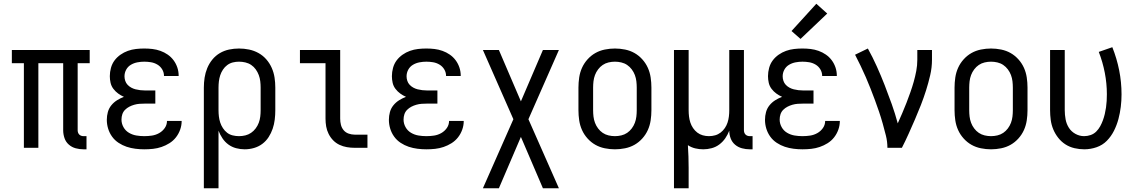

<svg xmlns="http://www.w3.org/2000/svg" viewBox="-20 -786 6040 1021"><path d="M424 8Q403 8 382.5 2.5Q362 -3 346 -17Q330 -31 323 -51.5Q316 -72 316 -93V-450H184V0H107V-450H43V-520H457V-450H393V-93Q393 -87 395 -81Q397 -75 401.5 -70.5Q406 -66 412 -64Q418 -62 424 -62H440V8Z M747 8Q724 8 700 5Q676 2 653.5 -5.5Q631 -13 610.5 -26.5Q590 -40 576 -59.5Q562 -79 555 -102Q548 -125 548 -149Q548 -170 553.5 -190Q559 -210 572 -226Q585 -242 602.5 -253Q620 -264 639 -271Q623 -278 608.5 -288.5Q594 -299 583 -313.5Q572 -328 568 -345.5Q564 -363 564 -381Q564 -403 570 -425Q576 -447 589 -464.5Q602 -482 620.5 -495Q639 -508 660 -515.5Q681 -523 703 -525.5Q725 -528 747 -528Q769 -528 790.5 -525.5Q812 -523 833 -515.5Q854 -508 872 -495.5Q890 -483 903 -465.5Q916 -448 923 -427Q930 -406 930 -384V-382H852V-383Q852 -401 842.5 -417Q833 -433 817 -442.5Q801 -452 783 -455Q765 -458 747 -458Q729 -458 710.5 -454.5Q692 -451 676 -441.5Q660 -432 651 -415.5Q642 -399 642 -380Q642 -368 646 -356Q650 -344 658.5 -335Q667 -326 678 -320Q689 -314 701 -311Q713 -308 725.5 -306.5Q738 -305 750 -305H806V-235H750Q736 -235 722 -234Q708 -233 694 -229Q680 -225 667.5 -218.5Q655 -212 645 -202Q635 -192 630.5 -178.5Q626 -165 626 -150Q626 -129 636.5 -110Q647 -91 665.5 -80Q684 -69 705 -65.5Q726 -62 747 -62Q768 -62 788 -65Q808 -68 826 -78Q844 -88 856 -105Q868 -122 868 -143H946V-142Q946 -119 938 -96.5Q930 -74 915.5 -55.5Q901 -37 881 -24.5Q861 -12 839 -4.5Q817 3 794 5.5Q771 8 747 8Z M1064 215V-320Q1064 -347 1068 -373Q1072 -399 1082 -423.5Q1092 -448 1109 -469Q1126 -490 1149 -503.5Q1172 -517 1198 -522.5Q1224 -528 1251 -528Q1278 -528 1304.5 -522.5Q1331 -517 1354.5 -504Q1378 -491 1396 -470.5Q1414 -450 1425 -425Q1436 -400 1440 -373.5Q1444 -347 1444 -320V-200Q1444 -175 1441 -150Q1438 -125 1430 -101.5Q1422 -78 1408.5 -57Q1395 -36 1375 -21Q1355 -6 1330.5 1Q1306 8 1281 8Q1258 8 1235.5 2Q1213 -4 1194.5 -17.5Q1176 -31 1163 -50.5Q1150 -70 1142 -91V215ZM1251 -62Q1268 -62 1284.5 -66Q1301 -70 1315 -79.5Q1329 -89 1339.5 -103Q1350 -117 1356 -133Q1362 -149 1364 -166Q1366 -183 1366 -200V-320Q1366 -337 1364 -354Q1362 -371 1356 -387Q1350 -403 1340 -417Q1330 -431 1316 -440.5Q1302 -450 1285 -454Q1268 -458 1251 -458Q1234 -458 1218 -454Q1202 -450 1188.5 -440Q1175 -430 1165.5 -415.5Q1156 -401 1151 -385.5Q1146 -370 1144 -353.5Q1142 -337 1142 -320V-200Q1142 -183 1144 -166.5Q1146 -150 1151 -134.5Q1156 -119 1165.5 -104.5Q1175 -90 1188 -80Q1201 -70 1217.5 -66Q1234 -62 1251 -62Z M1866 0Q1845 0 1824.5 -3.5Q1804 -7 1785 -16Q1766 -25 1751.5 -40Q1737 -55 1727.5 -74Q1718 -93 1714.5 -113.5Q1711 -134 1711 -155V-450H1575V-520H1789V-155Q1789 -138 1793 -122Q1797 -106 1807.5 -93.5Q1818 -81 1834 -75.5Q1850 -70 1866 -70H1934V0Z M2247 8Q2224 8 2200 5Q2176 2 2153.5 -5.5Q2131 -13 2110.5 -26.5Q2090 -40 2076 -59.5Q2062 -79 2055 -102Q2048 -125 2048 -149Q2048 -170 2053.5 -190Q2059 -210 2072 -226Q2085 -242 2102.5 -253Q2120 -264 2139 -271Q2123 -278 2108.5 -288.5Q2094 -299 2083 -313.5Q2072 -328 2068 -345.5Q2064 -363 2064 -381Q2064 -403 2070 -425Q2076 -447 2089 -464.5Q2102 -482 2120.5 -495Q2139 -508 2160 -515.5Q2181 -523 2203 -525.5Q2225 -528 2247 -528Q2269 -528 2290.5 -525.5Q2312 -523 2333 -515.5Q2354 -508 2372 -495.5Q2390 -483 2403 -465.5Q2416 -448 2423 -427Q2430 -406 2430 -384V-382H2352V-383Q2352 -401 2342.5 -417Q2333 -433 2317 -442.5Q2301 -452 2283 -455Q2265 -458 2247 -458Q2229 -458 2210.5 -454.5Q2192 -451 2176 -441.5Q2160 -432 2151 -415.5Q2142 -399 2142 -380Q2142 -368 2146 -356Q2150 -344 2158.5 -335Q2167 -326 2178 -320Q2189 -314 2201 -311Q2213 -308 2225.5 -306.5Q2238 -305 2250 -305H2306V-235H2250Q2236 -235 2222 -234Q2208 -233 2194 -229Q2180 -225 2167.5 -218.5Q2155 -212 2145 -202Q2135 -192 2130.5 -178.5Q2126 -165 2126 -150Q2126 -129 2136.5 -110Q2147 -91 2165.5 -80Q2184 -69 2205 -65.5Q2226 -62 2247 -62Q2268 -62 2288 -65Q2308 -68 2326 -78Q2344 -88 2356 -105Q2368 -122 2368 -143H2446V-142Q2446 -119 2438 -96.5Q2430 -74 2415.5 -55.5Q2401 -37 2381 -24.5Q2361 -12 2339 -4.5Q2317 3 2294 5.5Q2271 8 2247 8Z M2548 215 2710 -152 2548 -520H2633L2750 -247L2867 -520H2952L2790 -152L2952 215H2867L2750 -58L2633 215Z M3250 8Q3223 8 3196 2.5Q3169 -3 3146 -16Q3123 -29 3104.5 -49.5Q3086 -70 3075 -94.5Q3064 -119 3060 -146Q3056 -173 3056 -200V-320Q3056 -347 3060 -374Q3064 -401 3075 -425.5Q3086 -450 3104.5 -470.5Q3123 -491 3146 -504Q3169 -517 3196 -522.5Q3223 -528 3250 -528Q3277 -528 3304 -522.5Q3331 -517 3354 -504Q3377 -491 3395.5 -470.5Q3414 -450 3425 -425.5Q3436 -401 3440 -374Q3444 -347 3444 -320V-200Q3444 -173 3440 -146Q3436 -119 3425 -94.5Q3414 -70 3395.5 -49.5Q3377 -29 3354 -16Q3331 -3 3304 2.5Q3277 8 3250 8ZM3250 -62Q3267 -62 3284 -66Q3301 -70 3315 -79.5Q3329 -89 3339.5 -103Q3350 -117 3356 -133Q3362 -149 3364 -166Q3366 -183 3366 -200V-320Q3366 -337 3364 -354Q3362 -371 3356 -387Q3350 -403 3339.5 -417Q3329 -431 3315 -440.5Q3301 -450 3284 -454Q3267 -458 3250 -458Q3233 -458 3216 -454Q3199 -450 3185 -440.5Q3171 -431 3160.5 -417Q3150 -403 3144 -387Q3138 -371 3136 -354Q3134 -337 3134 -320V-200Q3134 -183 3136 -166Q3138 -149 3144 -133Q3150 -117 3160.5 -103Q3171 -89 3185 -79.5Q3199 -70 3216 -66Q3233 -62 3250 -62Z M3564 215V-520H3642V-200Q3642 -183 3644 -166.5Q3646 -150 3651 -134.5Q3656 -119 3665.5 -105Q3675 -91 3688 -81Q3701 -71 3717 -66.5Q3733 -62 3750 -62Q3767 -62 3783 -66.5Q3799 -71 3812 -81Q3825 -91 3834.5 -105Q3844 -119 3849 -134.5Q3854 -150 3856 -166.5Q3858 -183 3858 -200V-520H3936V-93Q3936 -87 3938 -81Q3940 -75 3944.5 -70.5Q3949 -66 3955 -64Q3961 -62 3967 -62H3982V8H3967Q3946 8 3925.5 2.5Q3905 -3 3889 -16.5Q3873 -30 3865.5 -50Q3858 -70 3858 -91Q3850 -70 3837 -51Q3824 -32 3805.5 -18Q3787 -4 3764.5 2Q3742 8 3720 8Q3698 8 3677 3Q3656 -2 3638 -14Q3640 16 3641 46.5Q3642 77 3642 107V215Z M4247 8Q4224 8 4200 5Q4176 2 4153.5 -5.5Q4131 -13 4110.5 -26.5Q4090 -40 4076 -59.5Q4062 -79 4055 -102Q4048 -125 4048 -149Q4048 -170 4053.5 -190Q4059 -210 4072 -226Q4085 -242 4102.5 -253Q4120 -264 4139 -271Q4123 -278 4108.5 -288.5Q4094 -299 4083 -313.5Q4072 -328 4068 -345.5Q4064 -363 4064 -381Q4064 -403 4070 -425Q4076 -447 4089 -464.5Q4102 -482 4120.5 -495Q4139 -508 4160 -515.5Q4181 -523 4203 -525.5Q4225 -528 4247 -528Q4269 -528 4290.5 -525.5Q4312 -523 4333 -515.5Q4354 -508 4372 -495.5Q4390 -483 4403 -465.5Q4416 -448 4423 -427Q4430 -406 4430 -384V-382H4352V-383Q4352 -401 4342.5 -417Q4333 -433 4317 -442.5Q4301 -452 4283 -455Q4265 -458 4247 -458Q4229 -458 4210.5 -454.5Q4192 -451 4176 -441.5Q4160 -432 4151 -415.5Q4142 -399 4142 -380Q4142 -368 4146 -356Q4150 -344 4158.5 -335Q4167 -326 4178 -320Q4189 -314 4201 -311Q4213 -308 4225.5 -306.5Q4238 -305 4250 -305H4306V-235H4250Q4236 -235 4222 -234Q4208 -233 4194 -229Q4180 -225 4167.5 -218.5Q4155 -212 4145 -202Q4135 -192 4130.5 -178.5Q4126 -165 4126 -150Q4126 -129 4136.5 -110Q4147 -91 4165.5 -80Q4184 -69 4205 -65.5Q4226 -62 4247 -62Q4268 -62 4288 -65Q4308 -68 4326 -78Q4344 -88 4356 -105Q4368 -122 4368 -143H4446V-142Q4446 -119 4438 -96.5Q4430 -74 4415.5 -55.5Q4401 -37 4381 -24.5Q4361 -12 4339 -4.5Q4317 3 4294 5.5Q4271 8 4247 8ZM4237 -579 4189 -621 4321 -766 4379 -714Z M4699 0Q4699 -33 4691 -65Q4683 -97 4674 -129Q4665 -161 4654.5 -192Q4644 -223 4632.5 -254Q4621 -285 4609 -315.5Q4597 -346 4584 -376Q4571 -406 4556.5 -436Q4542 -466 4527 -495L4595 -528Q4621 -481 4643 -432Q4665 -383 4684.5 -333Q4704 -283 4722 -232.5Q4740 -182 4754 -130Q4766 -157 4778 -184.5Q4790 -212 4800.5 -239.5Q4811 -267 4821 -295Q4831 -323 4839 -351.5Q4847 -380 4852.5 -409Q4858 -438 4858 -468V-520H4936V-468Q4936 -427 4926.5 -386Q4917 -345 4904.5 -305.5Q4892 -266 4877 -227.5Q4862 -189 4845.5 -151Q4829 -113 4812 -75Q4795 -37 4776 0Z M5250 8Q5223 8 5196 2.5Q5169 -3 5146 -16Q5123 -29 5104.5 -49.5Q5086 -70 5075 -94.5Q5064 -119 5060 -146Q5056 -173 5056 -200V-320Q5056 -347 5060 -374Q5064 -401 5075 -425.5Q5086 -450 5104.5 -470.5Q5123 -491 5146 -504Q5169 -517 5196 -522.5Q5223 -528 5250 -528Q5277 -528 5304 -522.5Q5331 -517 5354 -504Q5377 -491 5395.5 -470.5Q5414 -450 5425 -425.5Q5436 -401 5440 -374Q5444 -347 5444 -320V-200Q5444 -173 5440 -146Q5436 -119 5425 -94.5Q5414 -70 5395.5 -49.5Q5377 -29 5354 -16Q5331 -3 5304 2.5Q5277 8 5250 8ZM5250 -62Q5267 -62 5284 -66Q5301 -70 5315 -79.5Q5329 -89 5339.5 -103Q5350 -117 5356 -133Q5362 -149 5364 -166Q5366 -183 5366 -200V-320Q5366 -337 5364 -354Q5362 -371 5356 -387Q5350 -403 5339.5 -417Q5329 -431 5315 -440.5Q5301 -450 5284 -454Q5267 -458 5250 -458Q5233 -458 5216 -454Q5199 -450 5185 -440.5Q5171 -431 5160.5 -417Q5150 -403 5144 -387Q5138 -371 5136 -354Q5134 -337 5134 -320V-200Q5134 -183 5136 -166Q5138 -149 5144 -133Q5150 -117 5160.5 -103Q5171 -89 5185 -79.5Q5199 -70 5216 -66Q5233 -62 5250 -62Z M5746 8Q5720 8 5694 2Q5668 -4 5646 -18Q5624 -32 5607.5 -53Q5591 -74 5581 -98Q5571 -122 5567.5 -148Q5564 -174 5564 -200V-520H5642V-200Q5642 -176 5646.5 -151.5Q5651 -127 5664 -106.5Q5677 -86 5699 -74Q5721 -62 5745 -62Q5763 -62 5780 -68Q5797 -74 5809.5 -86.5Q5822 -99 5830.5 -114.5Q5839 -130 5845 -146.5Q5851 -163 5855 -180Q5859 -197 5861.5 -214.5Q5864 -232 5865 -249.5Q5866 -267 5866 -285Q5866 -342 5855 -399Q5844 -456 5823 -510L5895 -535Q5919 -475 5931.5 -412Q5944 -349 5944 -284Q5944 -251 5940 -218Q5936 -185 5927.5 -153Q5919 -121 5904 -91Q5889 -61 5866 -37.5Q5843 -14 5811 -3Q5779 8 5746 8Z"/></svg>

Font: Iosevka www.saffi
Style: Regular
Weight: 400
Monospace: yes
Designer: Belleve Invis
Foundry: Belleve Invis
Version: Version 22.0.2; ttfautohint (v1.8.3)